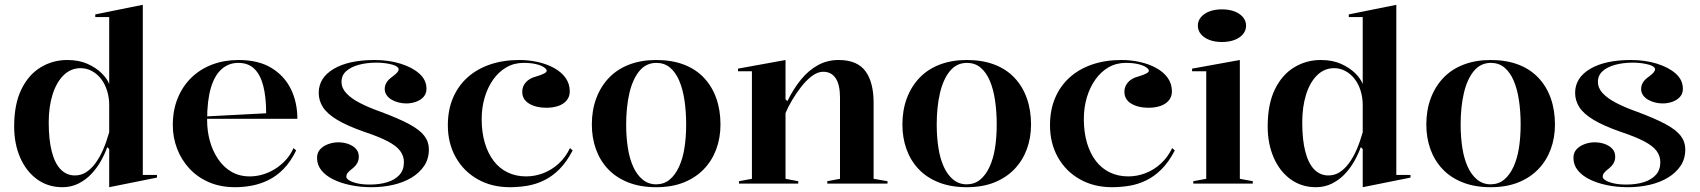

<svg xmlns="http://www.w3.org/2000/svg" viewBox="-20 -765 7082 800"><path d="M575 -745V-36H634V-25L435 15V-144L427 -152Q417 -124 400.5 -94.5Q384 -65 361 -40.5Q338 -16 307.5 -0.5Q277 15 240 15Q180 15 134.5 -18Q89 -51 64 -108.5Q39 -166 39 -238Q39 -331 69 -392.5Q99 -454 149.5 -484.5Q200 -515 260 -515Q309 -515 344.5 -499Q380 -483 403 -460.5Q426 -438 435 -415V-694H377V-705ZM316 -481Q275 -481 245 -451.5Q215 -422 199 -371Q183 -320 183 -255Q183 -182 196 -132.5Q209 -83 233.5 -58.5Q258 -34 292 -34Q318 -34 339 -47.5Q360 -61 378 -85.5Q396 -110 410 -142.5Q424 -175 435 -214V-328Q435 -359 426 -387.5Q417 -416 401 -436.5Q385 -457 363 -469Q341 -481 316 -481Z M974 -515Q1057 -515 1111 -482Q1165 -449 1192 -394Q1219 -339 1219 -270H840V-280L1089 -293Q1089 -360 1077 -407Q1065 -454 1039.5 -478.5Q1014 -503 973 -503Q933 -503 903.5 -477Q874 -451 858.5 -398.5Q843 -346 843 -264Q843 -219 854.5 -177.5Q866 -136 888.5 -102.5Q911 -69 944 -49.5Q977 -30 1021 -30Q1048 -30 1075 -38Q1102 -46 1126 -61Q1150 -76 1170 -97.5Q1190 -119 1203 -148L1214 -138Q1191 -91 1161.5 -61Q1132 -31 1098 -14.5Q1064 2 1029 8.5Q994 15 960 15Q898 15 850 -6Q802 -27 768.5 -63.5Q735 -100 717.5 -146.5Q700 -193 700 -243Q700 -306 720.5 -356Q741 -406 777.5 -441.5Q814 -477 864 -496Q914 -515 974 -515Z M1528 15Q1482 15 1441 6.5Q1400 -2 1368.5 -17.5Q1337 -33 1319 -55.5Q1301 -78 1301 -107Q1301 -129 1314 -143Q1327 -157 1347.5 -164.5Q1368 -172 1389 -172Q1412 -172 1431.5 -165Q1451 -158 1463 -145Q1475 -132 1475 -112Q1475 -98 1469 -86.5Q1463 -75 1450 -64Q1434 -52 1428.5 -44.5Q1423 -37 1423 -28Q1423 -21 1435 -13.5Q1447 -6 1469 -1Q1491 4 1521 4Q1562 4 1594 -6Q1626 -16 1644.5 -36.5Q1663 -57 1663 -89Q1663 -115 1647.5 -136Q1632 -157 1596 -176Q1560 -195 1497 -216Q1426 -241 1384.5 -266Q1343 -291 1325.5 -318.5Q1308 -346 1308 -378Q1308 -441 1370.5 -478Q1433 -515 1541 -515Q1599 -515 1648 -500Q1697 -485 1727 -458.5Q1757 -432 1757 -395Q1757 -375 1745 -361.5Q1733 -348 1713.5 -341Q1694 -334 1673 -334Q1657 -334 1641 -338Q1625 -342 1612 -349.5Q1599 -357 1591 -368.5Q1583 -380 1583 -394Q1583 -423 1613 -444Q1629 -456 1635 -463Q1641 -470 1641 -477Q1641 -482 1634.5 -487Q1628 -492 1615.5 -495.5Q1603 -499 1586 -501.5Q1569 -504 1549 -504Q1508 -504 1475 -495Q1442 -486 1422.5 -468.5Q1403 -451 1403 -424Q1403 -398 1423 -376.5Q1443 -355 1479.5 -336Q1516 -317 1567 -299Q1642 -271 1685.5 -247.5Q1729 -224 1748 -199Q1767 -174 1767 -143Q1767 -103 1747.5 -74Q1728 -45 1695 -25Q1662 -5 1619 5Q1576 15 1528 15Z M2104 15Q2029 15 1970.5 -18Q1912 -51 1879 -109.5Q1846 -168 1846 -243Q1846 -306 1867 -356Q1888 -406 1927 -441.5Q1966 -477 2021 -496Q2076 -515 2144 -515Q2184 -515 2221.5 -506.5Q2259 -498 2289 -481.5Q2319 -465 2336.5 -440.5Q2354 -416 2354 -384Q2354 -362 2341 -346.5Q2328 -331 2306 -323.5Q2284 -316 2256 -316Q2214 -316 2185 -333Q2156 -350 2156 -383Q2156 -405 2171 -422Q2186 -439 2213 -446Q2258 -459 2258 -470Q2258 -477 2246 -485Q2234 -493 2212.5 -498Q2191 -503 2162 -503Q2122 -503 2090 -484.5Q2058 -466 2035 -433.5Q2012 -401 1999.5 -359Q1987 -317 1987 -269Q1987 -214 2000 -170Q2013 -126 2037 -94.5Q2061 -63 2095.5 -46.5Q2130 -30 2172 -30Q2209 -30 2244 -43.5Q2279 -57 2308 -83.5Q2337 -110 2355 -148L2366 -138Q2341 -90 2311 -60Q2281 -30 2247 -13.5Q2213 3 2177 9Q2141 15 2104 15Z M2714 -515Q2779 -515 2829 -496Q2879 -477 2913 -441Q2947 -405 2964.5 -355.5Q2982 -306 2982 -246Q2982 -191 2964.5 -143.5Q2947 -96 2913 -60.5Q2879 -25 2829.5 -5Q2780 15 2714 15Q2648 15 2597.5 -5Q2547 -25 2513.5 -60.5Q2480 -96 2463 -143.5Q2446 -191 2446 -246Q2446 -306 2464.5 -355.5Q2483 -405 2517.5 -441Q2552 -477 2602 -496Q2652 -515 2714 -515ZM2715 -503Q2672 -503 2644 -469Q2616 -435 2602.5 -377Q2589 -319 2589 -246Q2589 -195 2596 -149.5Q2603 -104 2618.5 -70Q2634 -36 2658 -16.5Q2682 3 2714 3Q2746 3 2769.5 -16Q2793 -35 2809 -69.5Q2825 -104 2832 -149Q2839 -194 2839 -246Q2839 -300 2832 -347Q2825 -394 2810 -429Q2795 -464 2771.5 -483.5Q2748 -503 2715 -503Z M3678 -10V0H3427V-10L3480 -20V-359Q3480 -412 3462 -439Q3444 -466 3410 -466Q3387 -466 3363.5 -448.5Q3340 -431 3318.5 -403.5Q3297 -376 3280 -347Q3263 -318 3253 -294V-20L3306 -10V0H3059V-10L3113 -20V-468H3055V-479L3253 -515V-351L3261 -344Q3286 -395 3317.5 -433.5Q3349 -472 3388 -493.5Q3427 -515 3474 -515Q3515 -515 3543 -502.5Q3571 -490 3587.5 -466.5Q3604 -443 3612 -410.5Q3620 -378 3620 -339V-20Z M4008 -515Q4073 -515 4123 -496Q4173 -477 4207 -441Q4241 -405 4258.5 -355.5Q4276 -306 4276 -246Q4276 -191 4258.5 -143.5Q4241 -96 4207 -60.5Q4173 -25 4123.5 -5Q4074 15 4008 15Q3942 15 3891.5 -5Q3841 -25 3807.5 -60.5Q3774 -96 3757 -143.5Q3740 -191 3740 -246Q3740 -306 3758.5 -355.5Q3777 -405 3811.5 -441Q3846 -477 3896 -496Q3946 -515 4008 -515ZM4009 -503Q3966 -503 3938 -469Q3910 -435 3896.5 -377Q3883 -319 3883 -246Q3883 -195 3890 -149.5Q3897 -104 3912.5 -70Q3928 -36 3952 -16.5Q3976 3 4008 3Q4040 3 4063.5 -16Q4087 -35 4103 -69.5Q4119 -104 4126 -149Q4133 -194 4133 -246Q4133 -300 4126 -347Q4119 -394 4104 -429Q4089 -464 4065.5 -483.5Q4042 -503 4009 -503Z M4613 15Q4538 15 4479.5 -18Q4421 -51 4388 -109.5Q4355 -168 4355 -243Q4355 -306 4376 -356Q4397 -406 4436 -441.5Q4475 -477 4530 -496Q4585 -515 4653 -515Q4693 -515 4730.5 -506.5Q4768 -498 4798 -481.5Q4828 -465 4845.5 -440.5Q4863 -416 4863 -384Q4863 -362 4850 -346.5Q4837 -331 4815 -323.5Q4793 -316 4765 -316Q4723 -316 4694 -333Q4665 -350 4665 -383Q4665 -405 4680 -422Q4695 -439 4722 -446Q4767 -459 4767 -470Q4767 -477 4755 -485Q4743 -493 4721.5 -498Q4700 -503 4671 -503Q4631 -503 4599 -484.5Q4567 -466 4544 -433.5Q4521 -401 4508.5 -359Q4496 -317 4496 -269Q4496 -214 4509 -170Q4522 -126 4546 -94.5Q4570 -63 4604.5 -46.5Q4639 -30 4681 -30Q4718 -30 4753 -43.5Q4788 -57 4817 -83.5Q4846 -110 4864 -148L4875 -138Q4850 -90 4820 -60Q4790 -30 4756 -13.5Q4722 3 4686 9Q4650 15 4613 15Z M5071 -590Q5042 -590 5019.5 -598.5Q4997 -607 4984 -622.5Q4971 -638 4971 -658Q4971 -678 4984 -693.5Q4997 -709 5019.5 -717.5Q5042 -726 5071 -726Q5101 -726 5123.5 -717.5Q5146 -709 5159 -693.5Q5172 -678 5172 -658Q5172 -638 5159 -622.5Q5146 -607 5123.5 -598.5Q5101 -590 5071 -590ZM4952 0V-10L5006 -20V-468H4947V-479L5146 -515V-20L5200 -10V0Z M5798 -745V-36H5857V-25L5658 15V-144L5650 -152Q5640 -124 5623.5 -94.5Q5607 -65 5584 -40.5Q5561 -16 5530.5 -0.5Q5500 15 5463 15Q5403 15 5357.5 -18Q5312 -51 5287 -108.5Q5262 -166 5262 -238Q5262 -331 5292 -392.5Q5322 -454 5372.5 -484.5Q5423 -515 5483 -515Q5532 -515 5567.5 -499Q5603 -483 5626 -460.5Q5649 -438 5658 -415V-694H5600V-705ZM5539 -481Q5498 -481 5468 -451.5Q5438 -422 5422 -371Q5406 -320 5406 -255Q5406 -182 5419 -132.5Q5432 -83 5456.5 -58.5Q5481 -34 5515 -34Q5541 -34 5562 -47.5Q5583 -61 5601 -85.5Q5619 -110 5633 -142.5Q5647 -175 5658 -214V-328Q5658 -359 5649 -387.5Q5640 -416 5624 -436.5Q5608 -457 5586 -469Q5564 -481 5539 -481Z M6191 -515Q6256 -515 6306 -496Q6356 -477 6390 -441Q6424 -405 6441.5 -355.5Q6459 -306 6459 -246Q6459 -191 6441.5 -143.5Q6424 -96 6390 -60.5Q6356 -25 6306.5 -5Q6257 15 6191 15Q6125 15 6074.5 -5Q6024 -25 5990.5 -60.5Q5957 -96 5940 -143.5Q5923 -191 5923 -246Q5923 -306 5941.5 -355.5Q5960 -405 5994.5 -441Q6029 -477 6079 -496Q6129 -515 6191 -515ZM6192 -503Q6149 -503 6121 -469Q6093 -435 6079.5 -377Q6066 -319 6066 -246Q6066 -195 6073 -149.5Q6080 -104 6095.5 -70Q6111 -36 6135 -16.5Q6159 3 6191 3Q6223 3 6246.5 -16Q6270 -35 6286 -69.5Q6302 -104 6309 -149Q6316 -194 6316 -246Q6316 -300 6309 -347Q6302 -394 6287 -429Q6272 -464 6248.5 -483.5Q6225 -503 6192 -503Z M6763 15Q6717 15 6676 6.5Q6635 -2 6603.5 -17.5Q6572 -33 6554 -55.5Q6536 -78 6536 -107Q6536 -129 6549 -143Q6562 -157 6582.5 -164.5Q6603 -172 6624 -172Q6647 -172 6666.5 -165Q6686 -158 6698 -145Q6710 -132 6710 -112Q6710 -98 6704 -86.5Q6698 -75 6685 -64Q6669 -52 6663.5 -44.5Q6658 -37 6658 -28Q6658 -21 6670 -13.5Q6682 -6 6704 -1Q6726 4 6756 4Q6797 4 6829 -6Q6861 -16 6879.5 -36.5Q6898 -57 6898 -89Q6898 -115 6882.5 -136Q6867 -157 6831 -176Q6795 -195 6732 -216Q6661 -241 6619.5 -266Q6578 -291 6560.5 -318.5Q6543 -346 6543 -378Q6543 -441 6605.5 -478Q6668 -515 6776 -515Q6834 -515 6883 -500Q6932 -485 6962 -458.5Q6992 -432 6992 -395Q6992 -375 6980 -361.5Q6968 -348 6948.5 -341Q6929 -334 6908 -334Q6892 -334 6876 -338Q6860 -342 6847 -349.5Q6834 -357 6826 -368.5Q6818 -380 6818 -394Q6818 -423 6848 -444Q6864 -456 6870 -463Q6876 -470 6876 -477Q6876 -482 6869.5 -487Q6863 -492 6850.5 -495.5Q6838 -499 6821 -501.5Q6804 -504 6784 -504Q6743 -504 6710 -495Q6677 -486 6657.5 -468.5Q6638 -451 6638 -424Q6638 -398 6658 -376.5Q6678 -355 6714.5 -336Q6751 -317 6802 -299Q6877 -271 6920.5 -247.5Q6964 -224 6983 -199Q7002 -174 7002 -143Q7002 -103 6982.5 -74Q6963 -45 6930 -25Q6897 -5 6854 5Q6811 15 6763 15Z"/></svg>

Font: Kalnia Thin Medium
Style: Regular
Weight: 500
Version: Version 1.105